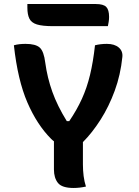

<svg xmlns="http://www.w3.org/2000/svg" viewBox="-20 -926 690 954"><path d="M407 1Q375 8 346 8Q288 8 268 -17Q248 -42 248 -84V-224Q241 -229 234 -236Q164 -306 116 -417Q68 -528 49 -701Q63 -705 77.5 -706.5Q92 -708 107 -708Q157 -708 177.5 -689.5Q198 -671 205 -614Q215 -540 240 -470Q265 -400 312 -324H324Q362 -380 387 -435Q412 -490 427.5 -554.5Q443 -619 452 -701Q479 -708 511 -708Q549 -708 570 -690Q591 -672 588 -643Q579 -554 550 -475Q521 -396 479.5 -331Q438 -266 392 -220V-109Q392 -79 395.5 -51.5Q399 -24 407 1ZM116 -906H456Q494 -906 508 -891.5Q522 -877 522 -842Q522 -830 520 -817.5Q518 -805 516 -796H244Q191 -796 163.5 -804.5Q136 -813 126 -833.5Q116 -854 116 -888Z"/></svg>

Font: Recursive Sn Csl St
Style: Bold
Weight: 700
Version: Version 1.079;hotconv 1.0.112;makeotfexe 2.5.65598; ttfautoh